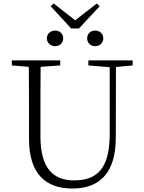

<svg xmlns="http://www.w3.org/2000/svg" viewBox="-20 -1071 828 1106"><path d="M297 -805C323 -805 344 -823 344 -850C344 -878 323 -895 297 -895C273 -895 250 -878 250 -850C250 -823 273 -805 297 -805ZM528 -805C553 -805 575 -823 575 -850C575 -878 553 -895 528 -895C503 -895 482 -878 482 -850C482 -823 503 -805 528 -805ZM289 -1051 272 -1035 390 -907H435L554 -1035L538 -1051L413 -954ZM489 -694 612 -684V-303C612 -109 548 -32 407 -32C288 -32 213 -99 213 -286V-387C213 -489 213 -588 214 -686L327 -694V-723H48V-694L146 -686C147 -587 147 -488 147 -387V-271C147 -67 246 15 397 15C559 15 647 -81 647 -278L648 -685L744 -694V-723H489Z"/></svg>

Font: Noto Serif CJK SC ExtraLight
Style: Regular
Weight: 200
Designer: Ryoko NISHIZUKA 西塚涼子 (kana & ideographs); Frank Grießhammer (Latin, Greek & Cyrillic); Wenlong ZHANG 张文龙 (bopomofo); San
Foundry: Adobe
Version: Version 2.001;hotconv 1.1.0;makeotfexe 2.6.0